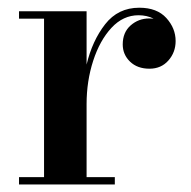

<svg xmlns="http://www.w3.org/2000/svg" viewBox="-20 -490 508 510"><path d="M30.5 -19.5H97V-440.5H30.5V-460H210V-318.5Q225 -381.5 259.2 -425.5Q293.5 -469.5 350 -469.5Q397 -469.5 421.8 -442.2Q446.5 -415 446.5 -381Q446.5 -351 427.2 -329.2Q408 -307.5 377 -307.5Q345 -307.5 325.5 -326.2Q306 -345 306 -372Q306 -404 327 -422.5Q348 -441 376.5 -441Q382.5 -441 388 -440.5Q370 -449.5 348 -449.5Q307 -449.5 276 -416Q245 -382.5 227.5 -328.5Q210 -274.5 210 -213.5V-19.5H285V0H30.5Z"/></svg>

Font: Bodoni* 11pt Medium
Style: Regular
Weight: 500
Version: Version 2.3